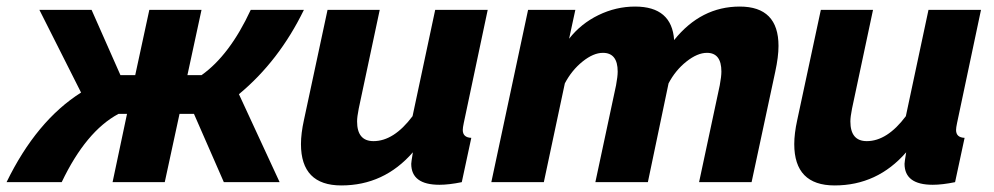

<svg xmlns="http://www.w3.org/2000/svg" viewBox="-64 -555 3030 585"><path d="M-44 0Q47 -187 183 -273L56 -525H215L303 -326H348L391 -525H550L507 -326H550Q636 -387 700 -525H862Q786 -369 664 -268L788 0H618L527 -208H483L438 0H279L323 -208H297Q198 -155 124 0Z M853 -116Q853 -148 862 -189L934 -525H1093L1029 -224Q1024 -199 1024 -185Q1024 -125 1074 -125Q1136 -125 1193 -201L1262 -525H1422L1349 -180Q1346 -166 1346 -159Q1346 -136 1372 -135L1343 0Q1304 8 1275 8Q1189 8 1189 -56Q1189 -61 1194 -91Q1106 10 976 10Q853 10 853 -116Z M1545 -525H1689L1670 -437Q1706 -483 1759.5 -509Q1813 -535 1871 -535Q1983 -535 1990 -433Q2072 -535 2190 -535Q2308 -535 2308 -415Q2308 -382 2298 -336L2226 0H2066L2129 -295Q2134 -322 2134 -337Q2134 -394 2090 -394Q2061 -394 2027.5 -367.5Q1994 -341 1973 -301L1910 0H1750L1813 -295Q1818 -322 1818 -337Q1818 -394 1773 -394Q1744 -394 1711 -367.5Q1678 -341 1657 -301L1593 0H1433Z M2356 -116Q2356 -148 2365 -189L2437 -525H2596L2532 -224Q2527 -199 2527 -185Q2527 -125 2577 -125Q2639 -125 2696 -201L2765 -525H2925L2852 -180Q2849 -166 2849 -159Q2849 -136 2875 -135L2846 0Q2807 8 2778 8Q2692 8 2692 -56Q2692 -61 2697 -91Q2609 10 2479 10Q2356 10 2356 -116Z"/></svg>

Font: Raleway-v4020 ExtraBold
Style: Italic
Weight: 800
Italic angle: -12°
Designer: Matt McInerney, Pablo Impallari, Rodrigo Fuenzalida
Foundry: Matt McInerney, Pablo Impallari, Rodrigo Fuenzalida
Version: Version 4.020;PS 004.020;hotconv 1.0.88;makeotf.lib2.5.64775